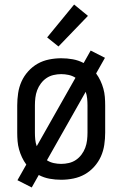

<svg xmlns="http://www.w3.org/2000/svg" viewBox="-20 -785 540 847"><path d="M120 42 57 10 96 -59Q85 -74 77 -91Q69 -108 64 -126Q59 -144 57.5 -162.5Q56 -181 56 -200V-320Q56 -347 60 -374Q64 -401 75 -425.5Q86 -450 104.5 -470.5Q123 -491 146 -504Q169 -517 196 -522.5Q223 -528 250 -528Q276 -528 301 -523.5Q326 -519 349 -507L380 -562L443 -530L404 -461Q415 -446 423 -429Q431 -412 436 -394Q441 -376 442.5 -357.5Q444 -339 444 -320V-200Q444 -173 440 -146Q436 -119 425 -94.5Q414 -70 395.5 -49.5Q377 -29 354 -16Q331 -3 304 2.5Q277 8 250 8Q224 8 199 3.5Q174 -1 151 -13ZM142 -140 313 -442Q299 -451 282.5 -454.5Q266 -458 250 -458Q233 -458 216 -454Q199 -450 185 -440.5Q171 -431 160.5 -417Q150 -403 144 -387Q138 -371 136 -354Q134 -337 134 -320V-200Q134 -185 135.5 -169.5Q137 -154 142 -140ZM250 -62Q267 -62 284 -66Q301 -70 315 -79.5Q329 -89 339.5 -103Q350 -117 356 -133Q362 -149 364 -166Q366 -183 366 -200V-320Q366 -335 364.5 -350.5Q363 -366 358 -380L187 -78Q201 -69 217.5 -65.5Q234 -62 250 -62ZM238 -580 188 -620 307 -765 368 -715Z"/></svg>

Font: Iosevka SS18
Style: Regular
Weight: 400
Monospace: yes
Designer: Belleve Invis
Foundry: Belleve Invis
Version: Version 25.1.1; ttfautohint (v1.8.4)